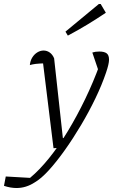

<svg xmlns="http://www.w3.org/2000/svg" viewBox="-93 -745 569 965"><path d="M-73 189 -64 142 58 149Q105 110 153.5 50Q202 -10 248 -86Q294 -162 335 -247Q376 -332 408 -420L409 -369L371 -481Q386 -486 406 -486Q431 -486 443 -477Q455 -468 455 -445Q455 -424 440 -380Q419 -318 386.5 -250.5Q354 -183 314.5 -116.5Q275 -50 233.5 8.5Q192 67 153 110Q114 153 81 172Q38 200 -10 200Q-40 200 -73 189ZM176 0 119 -463 143 -427Q104 -426 87.5 -424Q71 -422 57 -418Q59 -440 69.5 -456.5Q80 -473 95 -482Q110 -491 126 -491Q143 -491 157 -481Q171 -471 179 -452L223 -51H251L218 -3ZM248 -566 236 -586 404 -725H413L439 -681Q393 -650 346 -621.5Q299 -593 248 -566Z"/></svg>

Font: Piazzolla 8pt ExtraLight
Style: Italic
Weight: 250
Italic angle: -11.3°
Designer: Juan Pablo del Peral
Foundry: Huerta Tipografica
Version: Version 2.001